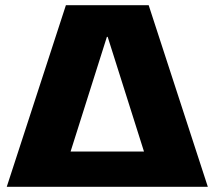

<svg xmlns="http://www.w3.org/2000/svg" viewBox="-20 -720 827 740"><path d="M234 -700H553L781 0H578L395 -578H392L209 0H6ZM206 -136H581V0H206Z"/></svg>

Font: Pathway Extreme 28pt ExtraBold
Style: Regular
Weight: 800
Designer: Eduardo Rodriguez Tunni
Foundry: Eduardo Rodriguez Tunni
Version: Version 1.001;gftools[0.9.26]